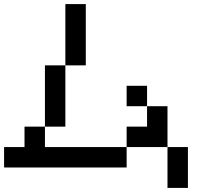

<svg xmlns="http://www.w3.org/2000/svg" viewBox="-20 -920 1040 940"><path d="M0 -100V-200H100V-300H200V-200H600V-100ZM900 0H800V-200H900ZM200 -300V-600H300V-300ZM400 -600H300V-900H400ZM600 -200V-300H700V-400H800V-200ZM600 -400V-500H700V-400Z"/></svg>

Font: GalmuriMono9 Regular
Style: Regular
Weight: 400
Designer: Lee Minseo (quiple)
Version: Version 2.399;hotconv 1.1.1;makeotfexe 2.6.0 DEVELOPMENT